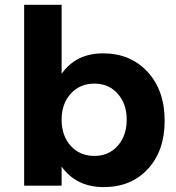

<svg xmlns="http://www.w3.org/2000/svg" viewBox="-20 -762 723 788"><path d="M79.1 0V-742.2H232.9V-459Q292 -543 402.8 -543Q516.1 -543 585.9 -466.8Q655.8 -390.6 655.8 -266.1Q655.8 -143.6 587.2 -68.8Q518.6 5.9 405.8 5.9Q293.5 5.9 232.9 -78.1V0ZM232.9 -271Q232.9 -204.6 270.3 -163.3Q307.6 -122.1 367.2 -122.1Q426.3 -122.1 463.1 -163.6Q500 -205.1 500 -271Q500 -335.9 463.1 -377.4Q426.3 -418.9 367.2 -418.9Q308.1 -418.9 270.5 -377.7Q232.9 -336.4 232.9 -271Z"/></svg>

Font: Montserrat Semi Bold
Style: Regular
Weight: 600
Designer: Julieta Ulanovsky
Foundry: Julieta Ulanovsky
Version: Version 3.001;PS 003.001;hotconv 1.0.70;makeotf.lib2.5.58329